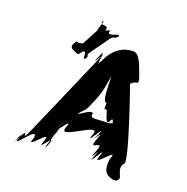

<svg xmlns="http://www.w3.org/2000/svg" viewBox="-138 -1104 1231 1262"><g transform="rotate(15 478.0 -473.0)"><path d="M297 -716C306 -710 309 -709 332 -736C368 -756 336 -680 360 -696C384 -723 343 -668 363 -697C388 -733 350 -708 383 -747C407 -774 450 -825 473 -852C511 -897 497 -862 536 -893C560 -920 513 -869 536 -896C543 -920 462 -869 467 -907C491 -934 421 -892 444 -919C452 -955 388 -924 409 -965C433 -992 382 -937 405 -964C431 -978 379 -892 391 -902C415 -929 298 -759 321 -786C336 -799 313 -781 288 -786C273 -794 273 -790 255 -760C249 -734 275 -729 297 -716ZM634 -825C613 -825 534 -820 476 -722C416 -620 500 -830 446 -735C389 -636 495 -834 443 -733C389 -628 497 -807 438 -699C384 -599 197 -255 143 -155C73 -26 142 -193 72 -78C13 20 120 -178 73 -76C33 10 193 -203 169 -103C115 -3 289 -204 239 -103C190 -4 326 -195 272 -90C221 11 331 -191 274 -92C219 3 327 -218 278 -128C224 -28 370 -302 316 -202C266 -112 379 -335 324 -240C267 -141 371 -339 320 -238C266 -133 403 -325 355 -227C305 -125 588 -328 538 -227C489 -128 624 -332 575 -238C521 -138 628 -340 574 -240C514 -134 624 -311 570 -202C519 -101 638 -229 587 -128C532 -19 641 -198 581 -92C527 8 638 -190 584 -90C535 4 666 -201 618 -103C568 -1 742 -203 688 -103C664 -3 705 14 747 27C771 27 773 24 784 4C777 -29 755 -65 785 -93C823 -93 682 -636 687 -616C689 -604 692 -624 721 -630C745 -630 746 -636 717 -735C689 -830 665 -825 634 -825ZM539 -330C517 -330 487 -331 503 -360C488 -389 410 -320 405 -336C420 -365 391 -304 407 -333C443 -375 444 -354 474 -411C489 -440 479 -421 495 -450C539 -536 535 -556 557 -630C572 -659 538 -601 554 -630C563 -614 536 -477 565 -450C580 -479 559 -382 575 -411C597 -413 588 -317 620 -333C635 -362 637 -365 645 -336C635 -320 591 -330 539 -330Z"/></g></svg>

Font: Hussar Przerywany
Style: Obl
Weight: 400
Foundry: Cannot Into Space Fonts
Version: Version 0.982